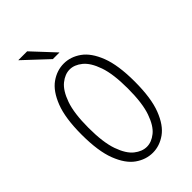

<svg xmlns="http://www.w3.org/2000/svg" viewBox="-271 -991 1091 1091"><g transform="rotate(-45 275.0 -445.5)"><path d="M275.5 11Q220 11 171.2 -23.5Q122.5 -58 92 -136.8Q61.5 -215.5 61.5 -348Q61.5 -480 92 -558.5Q122.5 -637 171.2 -671.5Q220 -706 275.5 -706Q330 -706 378.8 -671.5Q427.5 -637 458 -558.5Q488.5 -480 488.5 -348Q488.5 -215.5 458 -136.8Q427.5 -58 378.8 -23.5Q330 11 275.5 11ZM275.5 -37Q313 -37 349.2 -66Q385.5 -95 409.2 -163Q433 -231 433 -348Q433 -464.5 409.2 -532.2Q385.5 -600 349.2 -629.2Q313 -658.5 275.5 -658.5Q237.5 -658.5 201 -629.2Q164.5 -600 140.5 -532.2Q116.5 -464.5 116.5 -348Q116.5 -231 140.5 -163Q164.5 -95 201 -66Q237.5 -37 275.5 -37ZM249.5 -767.5 106 -902H177.5L303 -767.5Z"/></g></svg>

Font: Trispace SemiCondensed ExtraLight
Style: Regular
Weight: 200
Width: 4
Designer: Tyler Finck
Foundry: Etcetera Type Company
Version: Version 1.210; ttfautohint (v1.8.3)